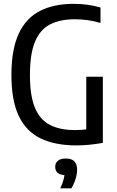

<svg xmlns="http://www.w3.org/2000/svg" viewBox="-20 -770 626 1026"><path d="M388 7Q274 7 196.8 -30.5Q119.5 -68 80.2 -150.5Q41 -233 41 -369.5Q41 -506.5 80.2 -590.2Q119.5 -674 194 -711.8Q268.5 -749.5 373 -749.5Q449 -749.5 517 -730V-647.5Q481 -658 447.5 -662.5Q414 -667 379.5 -667Q301.5 -667 248 -639.8Q194.5 -612.5 167.2 -547.5Q140 -482.5 140 -368.5Q140 -257.5 167 -193.5Q194 -129.5 247.2 -102.2Q300.5 -75 380 -75Q411.5 -75 441 -78.5V-360H529.5V-6.5Q454 7 388 7ZM302 236.5Q312 215 317.2 198Q322.5 181 324.5 166Q275 162 275 121Q275 101 289.5 89Q304 77 332 77Q392 77 392 136.5Q392 159 383.8 186.2Q375.5 213.5 361.5 236.5Z"/></svg>

Font: Encode Sans Condensed Medium
Style: Regular
Weight: 500
Width: 3
Designer: Multiple Designers
Foundry: Impallari Type
Version: Version 3.000; ttfautohint (v1.8.3) -l 8 -r 50 -G 200 -x 14 